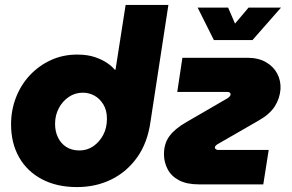

<svg xmlns="http://www.w3.org/2000/svg" viewBox="-20 -750 1187 781"><path d="M293 11Q211 11 150.5 -21Q90 -53 57.5 -110.5Q25 -168 25 -244Q25 -302 45 -353.5Q65 -405 101.5 -444Q138 -483 187 -505.5Q236 -528 294 -528Q336 -528 366.5 -517.5Q397 -507 417 -493Q437 -479 446 -467H450L491 -730H665L592 -254Q580 -169 538 -110Q496 -51 433 -20Q370 11 293 11ZM303 -138Q335 -138 360 -155.5Q385 -173 400 -201.5Q415 -230 415 -267Q415 -301 400.5 -325Q386 -349 364 -361Q342 -373 317 -373Q285 -373 259.5 -355.5Q234 -338 219 -309.5Q204 -281 204 -246Q204 -215 216 -190.5Q228 -166 250 -152Q272 -138 303 -138ZM789 0Q740 0 708.5 -16.5Q677 -33 662 -61.5Q647 -90 647 -123Q647 -166 669 -196Q691 -226 736 -252L905 -350Q910 -353 914 -357.5Q918 -362 918 -366Q918 -371 914.5 -373.5Q911 -376 904 -376H701L722 -515H986Q1031 -515 1062 -497Q1093 -479 1108 -450Q1123 -421 1121 -387Q1118 -349 1097.5 -317Q1077 -285 1031 -259L866 -164Q862 -162 858 -158Q854 -154 854 -150Q854 -146 858 -143Q862 -140 868 -140H1073L1051 0ZM850 -587 784 -719H908L936 -654L991 -719H1123L1007 -587Z"/></svg>

Font: MuseoModerno Thin ExtraBold
Style: Italic
Weight: 800
Italic angle: -9°
Version: Version 1.003